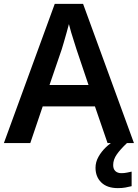

<svg xmlns="http://www.w3.org/2000/svg" viewBox="-20 -737 711 989"><path d="M534 0 469 -189H200L136 0H0L262 -717H408L670 0ZM374 -483Q370 -497 362 -521Q354 -545 346.5 -570.5Q339 -596 335 -613Q330 -593 322.5 -567Q315 -541 308.5 -518Q302 -495 298 -483L235 -299H436ZM563 113Q563 134 574.5 144.5Q586 155 605 155Q621 155 634.5 152Q648 149 658 147V222Q642 226 625.5 229Q609 232 587 232Q532 232 502 203Q472 174 472 127Q472 98 487 71Q502 44 525 22Q548 0 575 -16L634 0Q600 32 581.5 58.5Q563 85 563 113Z"/></svg>

Font: Noto Sans Hebrew SemiBold
Style: Regular
Weight: 600
Designer: Monotype Design Team
Foundry: Monotype Imaging Inc.
Version: Version 2.003